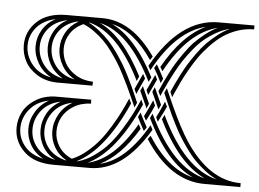

<svg xmlns="http://www.w3.org/2000/svg" viewBox="-51 -773 1132 838"><g transform="rotate(5 515.5 -354.0)"><path d="M1030.8 -17.1V0H874Q722.2 0 609.9 -173.8L621.1 -189Q710 -50.3 820.8 -23.9Q703.1 -78.6 611.8 -266.1L621.1 -286.1Q729 -58.1 873 -23.9Q754.4 -79.6 664.1 -265.1L673.8 -285.2Q781.2 -58.1 925.8 -23.9Q898.4 -36.6 872.3 -57.1Q846.2 -77.6 826.4 -97.9Q806.6 -118.2 786.4 -146.7Q766.1 -175.3 753.9 -195.1Q741.7 -214.8 726.6 -244.4Q711.4 -273.9 706.1 -285.6Q700.7 -297.4 690.9 -319.8L664.1 -380.9L673.8 -401.9L707 -327.1Q751 -231 784.2 -180.2Q891.1 -17.1 1030.8 -17.1ZM589.8 -518.1Q507.8 -638.7 411.1 -660.2Q516.6 -609.9 602.1 -442.9L591.8 -422.9Q488.3 -630.9 357.9 -660.2Q463.4 -609.9 548.8 -442.9L540 -421.9Q439.9 -625 312 -658.2L310.1 -657.2Q335 -644.5 359.1 -625Q383.3 -605.5 401.9 -585.4Q420.4 -565.4 439.5 -538.1Q458.5 -510.7 471.2 -489.7Q483.9 -468.8 498.3 -439.9Q512.7 -411.1 519.8 -395.5Q526.9 -379.9 537.4 -355.7Q547.9 -331.5 549.8 -327.1L540 -306.2L534.2 -319.8Q531.2 -326.7 518.8 -354Q506.3 -381.3 498.8 -397.5Q491.2 -413.6 475.8 -443.6Q460.4 -473.6 447.8 -493.9Q435.1 -514.2 415.8 -540.8Q396.5 -567.4 377.9 -585.7Q359.4 -604 335.7 -621.3Q312 -638.7 287.1 -648.9Q249.5 -632.3 229.7 -601.6Q210 -570.8 210 -535.2Q210 -502 225.6 -472.7Q241.2 -443.4 273.9 -423.3Q306.6 -403.3 350.1 -401.9L349.1 -384.8H191.9Q143.6 -386.2 106.9 -408.7Q70.3 -431.2 52.7 -464.4Q35.2 -497.6 35.2 -535.2Q35.2 -595.7 80.8 -638.9Q126.5 -682.1 210 -682.1H367.2Q497.1 -682.1 600.1 -534.2ZM621.1 -502Q633.3 -482.4 653.8 -441.9L645 -421.9Q626.5 -460.4 610.8 -484.9ZM621.1 -401.9 654.8 -327.1 645 -306.2 639.2 -319.8 611.8 -380.9ZM270 -404.8Q232.9 -425.3 212.4 -460.7Q191.9 -496.1 191.9 -535.2Q191.9 -571.8 210.2 -604.5Q228.5 -637.2 263.2 -657.2L259.8 -658.2Q209.5 -645 183.3 -611.3Q157.2 -577.6 157.2 -535.2Q157.2 -489.3 187 -452.1Q216.8 -415 270 -404.8ZM166 -404.8Q128.9 -425.3 107.9 -460.7Q86.9 -496.1 86.9 -535.2Q86.9 -573.2 106.9 -606.9Q127 -640.6 164.1 -660.2Q109.4 -648.4 80.6 -613.8Q51.8 -579.1 51.8 -535.2Q51.8 -489.3 82.3 -452.1Q112.8 -415 166 -404.8ZM568.8 -401.9 602.1 -327.1 592.8 -306.2 586.9 -319.8 559.1 -380.9ZM568.8 -286.1Q579.6 -262.7 601.1 -224.1L589.8 -207Q577.6 -228.5 559.1 -266.1ZM270 -303.2Q216.8 -293 187 -255.9Q157.2 -218.8 157.2 -172.9Q157.2 -130.4 183.3 -96.7Q209.5 -63 259.8 -49.8L263.2 -50.8Q228.5 -70.3 210.2 -103.3Q191.9 -136.2 191.9 -172.9Q191.9 -211.9 212.4 -247.3Q232.9 -282.7 270 -303.2ZM638.2 -272Q644 -283.2 649.9 -295.7Q655.8 -308.1 661.6 -322Q667.5 -335.9 670.9 -342.8L681.2 -321.8Q672.4 -301.3 647 -252.9ZM575.2 -215.8Q501 -91.8 411.1 -47.9Q523.4 -72.3 617.2 -234.9L627 -215.8Q515.1 -25.9 367.2 -25.9H210Q126.5 -25.9 80.8 -69.1Q35.2 -112.3 35.2 -172.9Q35.2 -210.4 52.7 -243.7Q70.3 -276.9 106.9 -299.3Q143.6 -321.8 191.9 -323.2H349.1L350.1 -306.2Q306.6 -304.7 273.9 -284.7Q241.2 -264.6 225.6 -235.4Q210 -206.1 210 -172.9Q210 -137.2 229.7 -106.4Q249.5 -75.7 287.1 -59.1Q320.3 -72.3 351.3 -98.4Q382.3 -124.5 404.8 -152.1Q427.2 -179.7 450 -217.5Q472.7 -255.4 485.8 -282Q499 -308.6 514.2 -342.8L523.9 -321.8Q429.7 -111.3 310.1 -50.8L312 -49.8Q349.6 -59.6 384.8 -84.5Q419.9 -109.4 445.6 -138.4Q471.2 -167.5 496.1 -207.5Q521 -247.6 535.9 -276.9Q550.8 -306.2 566.9 -342.8L576.2 -321.8Q480 -107.4 357.9 -47.9Q471.2 -72.8 564.9 -234.9ZM628.9 -321.8Q618.7 -296.9 595.2 -252.9L585 -272Q597.7 -296.4 619.1 -344.2ZM638.2 -386.2 639.2 -388.2Q649.9 -412.1 654.5 -422.6Q659.2 -433.1 674.6 -463.6Q689.9 -494.1 701.7 -512.9Q713.4 -531.7 733.9 -561Q754.4 -590.3 773.9 -610.4Q793.5 -630.4 819.6 -650.9Q845.7 -671.4 873 -684.1Q744.6 -652.8 647.9 -474.1L637.2 -492.2Q718.8 -636.7 820.8 -684.1Q691.9 -652.8 595.2 -474.1L585 -492.2Q706.1 -708 874 -708H1030.8V-690.9Q993.2 -690.9 957.8 -678.7Q922.4 -666.5 894.8 -647.2Q867.2 -627.9 841.3 -600.6Q815.4 -573.2 796.6 -546.4Q777.8 -519.5 760.3 -488.5Q742.7 -457.5 731.4 -434.1Q720.2 -410.6 710 -387.7Q708 -382.8 707 -380.9L700.2 -365.2L690.9 -386.2V-388.2Q700.7 -410.6 706.1 -422.4Q711.4 -434.1 726.6 -463.6Q741.7 -493.2 753.9 -512.9Q766.1 -532.7 786.4 -561.3Q806.6 -589.8 826.4 -610.1Q846.2 -630.4 872.3 -650.9Q898.4 -671.4 925.8 -684.1Q895 -676.8 866 -660.2Q836.9 -643.6 814.5 -624.8Q792 -606 769.5 -577.9Q747.1 -549.8 732.4 -528.1Q717.8 -506.3 700.9 -475.1Q684.1 -443.8 676.5 -427.7Q668.9 -411.6 657.2 -386.2Q655.8 -382.8 654.8 -380.9L647.9 -365.2ZM166 -303.2Q112.8 -293 82.3 -255.9Q51.8 -218.8 51.8 -172.9Q51.8 -128.9 80.6 -94.2Q109.4 -59.6 164.1 -47.9Q127 -67.4 106.9 -101.1Q86.9 -134.8 86.9 -172.9Q86.9 -211.9 107.9 -247.3Q128.9 -282.7 166 -303.2ZM627.9 -436 602.1 -380.9 595.2 -365.2 585.9 -386.2 586.9 -388.2 618.2 -455.1ZM575.2 -436 549.8 -380.9 543 -365.2 533.2 -386.2 534.2 -388.2 564.9 -455.1ZM217.8 -404.8Q180.7 -425.3 160.4 -460.4Q140.1 -495.6 140.1 -535.2Q140.1 -573.2 159.7 -606.9Q179.2 -640.6 215.8 -660.2Q161.6 -648.4 133.3 -613.8Q105 -579.1 105 -535.2Q105 -489.3 134.8 -452.1Q164.6 -415 217.8 -404.8ZM215.8 -47.9Q179.2 -67.4 159.7 -101.1Q140.1 -134.8 140.1 -172.9Q140.1 -212.4 160.4 -247.6Q180.7 -282.7 217.8 -303.2Q164.6 -293 134.8 -255.9Q105 -218.8 105 -172.9Q105 -128.9 133.3 -94.2Q161.6 -59.6 215.8 -47.9Z"/></g></svg>

Font: FoglihtenFr02
Style: Regular
Weight: 500
Version: Version 0.68